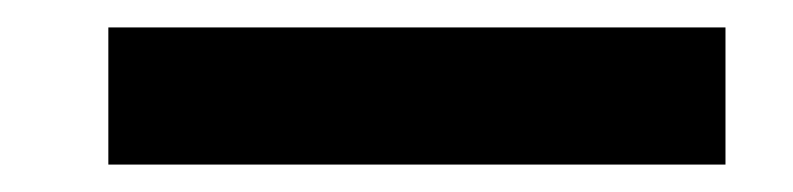

<svg xmlns="http://www.w3.org/2000/svg" viewBox="-20 -121 578 140"><path d="M59 -1V-101H509V-1Z"/></svg>

Font: Serreria Sobria
Style: Medium
Weight: 500
Version: Version 001.000